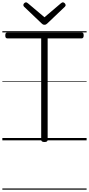

<svg xmlns="http://www.w3.org/2000/svg" viewBox="-20 -1196 758 1636"><path d="M359 14Q331 14 331 -5V-869H42Q34 -869 29.5 -874.5Q25 -880 25 -894Q25 -908 29.5 -913.5Q34 -919 42 -919H676Q684 -919 688.5 -914Q693 -909 693 -895Q693 -881 688.5 -875Q684 -869 676 -869H386V-5Q386 5 379.5 9.5Q373 14 359 14ZM516 -1176Q524 -1176 531.5 -1168.5Q539 -1161 539 -1152Q539 -1149 538 -1146Q537 -1143 533 -1139L384 -997Q378 -992 373 -988.5Q368 -985 359 -985Q350 -985 344.5 -988.5Q339 -992 334 -997L184 -1140Q181 -1144 180 -1147.5Q179 -1151 179 -1153Q179 -1162 186.5 -1169Q194 -1176 201 -1176Q206 -1176 210 -1173.5Q214 -1171 218 -1168L359 -1049L499 -1168Q504 -1171 507.5 -1173.5Q511 -1176 516 -1176ZM0 410H718V420H0ZM0 -20H718V0H0ZM0 -505H718V-500H0ZM0 -930H718V-920H0Z"/></svg>

Font: Playwrite DE Grund Guides
Style: Regular
Weight: 400
Designer: Veronika Burian, José Scaglione
Foundry: TypeTogether
Version: Version 1.003